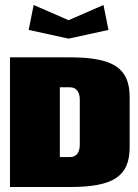

<svg xmlns="http://www.w3.org/2000/svg" viewBox="-20 -750 555 770"><path d="M95 -630 255 -595 415 -630 395 -730 255 -669 115 -730ZM20 -520V0H260C435 0 500 -43 500 -160V-360C500 -477 435 -520 260 -520ZM220 -400H260C286 -400 300 -382 300 -350V-170C300 -138 286 -120 260 -120H220Z"/></svg>

Font: MikodacsPCS
Style: Regular
Weight: 900
Designer: gluk (gluksza@wp.pl)
Foundry: gluk (gluksza@wp.pl)
Version: Version 0.27